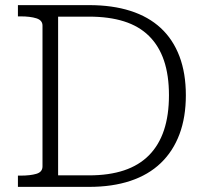

<svg xmlns="http://www.w3.org/2000/svg" viewBox="-20 -730 799 750"><path d="M50 -666V-710H328Q419 -710 489.5 -687.5Q560 -665 608 -620.5Q656 -576 681 -510Q706 -444 706 -358Q706 -272 681 -205.5Q656 -139 608 -93Q560 -47 489.5 -23.5Q419 0 328 0H50V-44H61Q98 -44 122 -51Q146 -58 146 -80V-630Q146 -651 122 -658.5Q98 -666 61 -666ZM328 -665H207V-45H328Q406 -45 464.5 -64.5Q523 -84 562 -123.5Q601 -163 620.5 -221.5Q640 -280 640 -358Q640 -436 620.5 -493.5Q601 -551 562 -589.5Q523 -628 464.5 -646.5Q406 -665 328 -665Z"/></svg>

Font: Roboto Serif 20pt ExtraLight
Style: Regular
Weight: 250
Version: Version 1.008